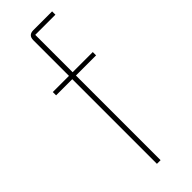

<svg xmlns="http://www.w3.org/2000/svg" viewBox="-248 -761 781 781"><g transform="rotate(-45 142.5 -370.0)"><path d="M30 -487V-506H123V-711Q123 -740 152 -740H260V-721H144V-506H260V-487H144V0H123V-487Z"/></g></svg>

Font: IBM Plex Sans KR Thin
Style: Regular
Weight: 100
Designer: Mike Abbink; Paul van der Laan; Pieter van Rosmalen; Wujin Sim; Chorong Kim; Dohee Lee;
Foundry: Sandoll Inc.
Version: Version 1.001